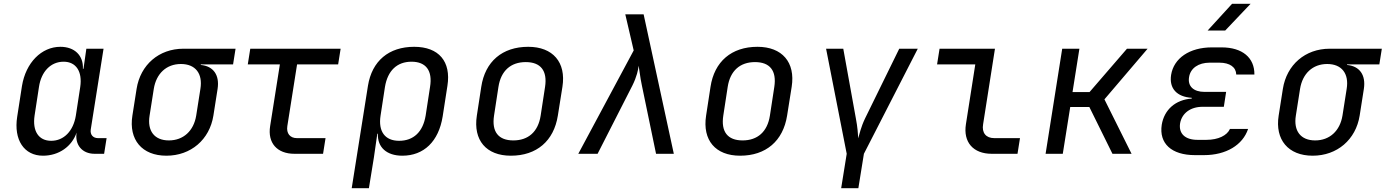

<svg xmlns="http://www.w3.org/2000/svg" viewBox="-20 -805 7253 1005"><path d="M205 10C288 10 356 -38 381 -111C371 -48 409 0 475 0H525L538 -82H493C467 -82 451 -100 455 -127L522 -550H432L417 -445H414C417 -514 371 -560 296 -560C197 -560 115 -477 95 -355L70 -194C51 -73 106 10 205 10ZM248 -68C182 -68 149 -119 161 -200L184 -350C196 -431 246 -482 313 -482C378 -482 412 -431 400 -350L377 -200C364 -119 314 -68 248 -68Z M851 10C979 10 1077 -74 1097 -200L1119 -340C1130 -412 1097 -459 1031 -465V-468H1200L1213 -550H940C812 -550 715 -466 695 -340L673 -200C653 -74 723 10 851 10ZM864 -70C788 -70 750 -120 763 -200L785 -340C798 -420 851 -470 927 -470C1003 -470 1042 -420 1029 -340L1007 -200C994 -120 940 -70 864 -70Z M1521 0H1671L1684 -82H1534C1498 -82 1478 -107 1484 -145L1535 -468H1750L1763 -550H1290L1277 -468H1445L1394 -145C1380 -57 1430 0 1521 0Z M1821 180H1911L1937 20L1955 -105H1958C1955 -34 2004 10 2086 10C2199 10 2276 -65 2297 -195L2322 -356C2342 -483 2277 -560 2148 -560C2015 -560 1927 -486 1906 -356ZM2069 -68C1995 -68 1959 -117 1972 -200L1995 -350C2009 -435 2058 -482 2134 -482C2210 -482 2245 -435 2231 -350L2208 -200C2194 -115 2145 -68 2069 -68Z M2654 10C2789 10 2879 -67 2900 -200L2924 -351C2944 -479 2874 -560 2745 -560C2609 -560 2519 -483 2499 -350L2476 -200C2456 -71 2525 10 2654 10ZM2667 -70C2589 -70 2553 -115 2566 -200L2589 -350C2602 -435 2654 -480 2732 -480C2810 -480 2846 -435 2833 -350L2810 -200C2797 -115 2745 -70 2667 -70Z M3007 0H3108L3290 -357C3313 -403 3321 -441 3323 -461C3327 -441 3330 -403 3340 -357L3414 0H3507L3349 -730H3253L3297 -541Z M3854 10C3989 10 4079 -67 4100 -200L4124 -351C4144 -479 4074 -560 3945 -560C3809 -560 3719 -483 3699 -350L3676 -200C3656 -71 3725 10 3854 10ZM3867 -70C3789 -70 3753 -115 3766 -200L3789 -350C3802 -435 3854 -480 3932 -480C4010 -480 4046 -435 4033 -350L4010 -200C3997 -115 3945 -70 3867 -70Z M4383 180H4473L4502 0L4784 -550H4687L4508 -185C4486 -139 4479 -103 4472 -81C4471 -103 4469 -139 4460 -185L4394 -550H4304L4412 0Z M5171 0H5306L5319 -82H5184C5141 -82 5118 -110 5126 -155L5188 -550H4898L4885 -468H5085L5036 -155C5021 -61 5074 0 5171 0Z M5453 0H5543L5582 -245H5682L5803 0H5903L5761 -285L5987 -550H5879L5683 -323H5594L5630 -550H5540Z M6301 -645H6393L6526 -785H6429ZM6282 7C6398 7 6485 -46 6513 -130H6418C6403 -96 6357 -73 6295 -73H6248C6184 -73 6149 -105 6157 -159C6166 -212 6211 -246 6275 -246H6386L6398 -324H6285C6227 -324 6196 -354 6204 -401C6211 -448 6253 -477 6312 -477H6362C6418 -477 6450 -453 6451 -415H6546C6547 -503 6483 -557 6374 -557H6324C6206 -557 6124 -500 6110 -413C6099 -342 6140 -298 6218 -293V-289C6133 -283 6074 -231 6061 -152C6046 -54 6112 7 6235 7Z M6851 10C6979 10 7077 -74 7097 -200L7119 -340C7130 -412 7097 -459 7031 -465V-468H7200L7213 -550H6940C6812 -550 6715 -466 6695 -340L6673 -200C6653 -74 6723 10 6851 10ZM6864 -70C6788 -70 6750 -120 6763 -200L6785 -340C6798 -420 6851 -470 6927 -470C7003 -470 7042 -420 7029 -340L7007 -200C6994 -120 6940 -70 6864 -70Z"/></svg>

Font: JetBrains Mono
Style: Italic
Weight: 400
Italic angle: -9°
Monospace: yes
Designer: Philipp Nurullin, Konstantin Bulenkov
Foundry: JetBrains
Version: Version 2.305